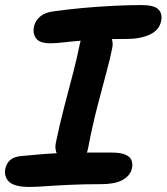

<svg xmlns="http://www.w3.org/2000/svg" viewBox="-30 -728 659 759"><path d="M168 -557Q127 -557 113 -576Q99 -595 104 -622Q109 -646 128.5 -662.5Q148 -679 181 -683Q237 -691 298 -696.5Q359 -702 419 -705Q479 -708 530 -708Q578 -708 595.5 -691.5Q613 -675 607 -645Q600 -609 562.5 -591.5Q525 -574 471 -574Q416 -574 375.5 -572.5Q335 -571 304 -568.5Q273 -566 249.5 -563.5Q226 -561 206.5 -559Q187 -557 168 -557ZM259 -88Q222 -88 203 -109Q184 -130 191 -165Q206 -237 224 -306Q242 -375 258.5 -438Q275 -501 285 -552Q292 -585 306 -601Q320 -617 348 -617Q381 -617 401 -593Q421 -569 413 -535Q406 -498 390 -439.5Q374 -381 354.5 -305.5Q335 -230 318 -141Q308 -88 259 -88ZM87 11Q28 11 6.5 -9Q-15 -29 -9 -61Q-5 -81 9.5 -94.5Q24 -108 52 -111Q95 -115 130.5 -118Q166 -121 198.5 -122.5Q231 -124 263.5 -124.5Q296 -125 331.5 -125Q367 -125 410 -125Q447 -125 466 -116.5Q485 -108 490 -94Q495 -80 492 -65Q487 -36 457 -18Q427 0 369 0Q305 0 249.5 2.5Q194 5 152 8Q110 11 87 11Z"/></svg>

Font: Shantell Sans SemiBold
Style: Italic
Weight: 600
Italic angle: -11°
Designer: Stephen Nixon, Anya Danilova, Shantell Martin
Foundry: Arrow Type
Version: Version 1.011;[c5ecc13dd]